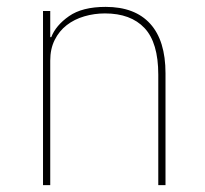

<svg xmlns="http://www.w3.org/2000/svg" viewBox="-20 -538 596 558"><path d="M105 0V-506H126V-430H129Q142 -464 180.5 -491Q219 -518 287 -518Q372 -518 416.5 -469Q461 -420 461 -325V0H440V-321Q440 -414 400 -456.5Q360 -499 285 -499Q254 -499 225 -490.5Q196 -482 174 -465Q152 -448 139 -422Q126 -396 126 -362V0Z"/></svg>

Font: IBM Plex Sans Thai Thin
Style: Regular
Weight: 100
Designer: Mike Abbink, Paul van der Laan, Pieter van Rosmalen, Ben Mitchell, Mark Frömberg
Foundry: Bold Monday
Version: Version 1.1